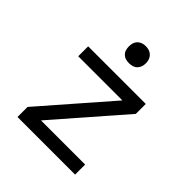

<svg xmlns="http://www.w3.org/2000/svg" viewBox="-200 -866 999 999"><g transform="rotate(45 300.0 -366.5)"><path d="M88 0V-74L413 -447H88V-520H512V-447L187 -74H512V0ZM300 -608Q287 -608 275 -611.5Q263 -615 254 -624Q245 -633 241.5 -645Q238 -657 238 -670Q238 -683 241.5 -695Q245 -707 254 -716Q263 -725 275 -729Q287 -733 300 -733Q313 -733 325 -729Q337 -725 346 -716Q355 -707 359 -695Q363 -683 363 -670Q363 -657 359 -645Q355 -633 346 -624Q337 -615 325 -611.5Q313 -608 300 -608Z"/></g></svg>

Font: Iosevka Aile
Style: Regular
Weight: 400
Designer: Belleve Invis
Foundry: Belleve Invis
Version: Version 28.0.1; ttfautohint (v1.8.4)